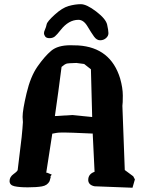

<svg xmlns="http://www.w3.org/2000/svg" viewBox="-20 -881 677 900"><path d="M347.3 -788.1Q301.4 -787.8 264.1 -740.1Q247.2 -718.5 237.5 -710.4Q227.8 -702.3 212.6 -702.1Q197.5 -702 191.8 -710Q186.1 -718.1 186.1 -725.1Q186 -732.2 191.1 -743Q196.1 -753.8 198.7 -767Q201.3 -780.2 236.5 -812.2Q271.6 -844.2 301.4 -852.7Q331.1 -861.2 358.4 -861.4Q385.8 -861.6 431 -827Q476.1 -792.5 482.2 -765.6Q488.2 -738.8 488.3 -725.6Q488.4 -712.5 477 -702.4Q465.6 -692.3 449.5 -692.2Q433.4 -692 420.8 -709.5Q408.2 -727 390 -757.6Q371.7 -788.3 347.3 -788.1ZM393.6 -37.6Q393.6 -65.4 423.3 -75.7Q418.5 -165.5 414.6 -254.9Q384.8 -255.9 322.8 -258.8Q300.3 -259.8 284.2 -259.8Q278.8 -259.8 274.4 -259.8Q253.9 -259.8 246.1 -258.3Q231.4 -255.4 225.1 -254.4Q211.4 -163.1 196.8 -71.8Q198.7 -71.3 202.6 -70.8L222.7 -62.5L216.3 -54.2L217.8 -51.3L212.4 -31.7Q202.1 -11.7 176.5 -7.3Q150.9 -2.9 110.4 -2.9Q69.8 -2.9 47.4 -8.1Q24.9 -13.2 24.9 -32.5Q24.9 -51.8 43.9 -65.4Q63 -79.1 63 -85L81.5 -238.3Q85.9 -281.7 87.4 -308.6L85.9 -333Q85.9 -365.2 104.5 -443.8Q123 -522.5 156.2 -569.8Q189.5 -617.2 220.2 -643.1Q251 -668.9 310.1 -668.9Q324.7 -668.9 347.2 -668Q498.5 -658.2 543 -513.7Q555.7 -469.2 555.7 -432.9Q555.7 -396.5 553.7 -384.8L564.9 -84L604.5 -54.7L612.3 -40L601.1 -1L422.9 -7.8Q395.5 -13.7 393.6 -35.2ZM337.9 -585.9Q296.9 -585 290 -582Q282.2 -578.6 275.9 -573Q269.5 -567.4 268.6 -567.4Q253.9 -451.7 237.3 -336.9L317.9 -341.8Q365.2 -336.9 412.1 -332.5Q408.7 -444.3 406.2 -556.2L374.5 -581.1Z"/></svg>

Font: Drukaatie burti
Style: Bold
Weight: 700
Version: Version 0.14